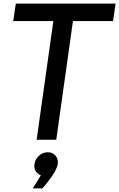

<svg xmlns="http://www.w3.org/2000/svg" viewBox="-20 -771 657 1058"><path d="M603 -655H382L290 -1H182L274 -655H53L67 -751H617ZM205 195Q164 178 170 133Q174 106 195 87Q216 68 244 68Q270 68 286 87Q302 106 298 133Q294 160 266 200.5Q238 241 213 267H161Z"/></svg>

Font: Oakes Grotesk Medium
Style: Italic
Weight: 500
Italic angle: -8°
Designer: Samuel Oakes
Foundry: Samuel Oakes
Version: Version 1.000;PS 001.000;hotconv 1.0.88;makeotf.lib2.5.64775